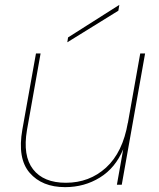

<svg xmlns="http://www.w3.org/2000/svg" viewBox="-20 -760 654 790"><path d="M577 -540 481 0H461L487 -146Q455 -69 391 -29.5Q327 10 248 10Q153 10 102 -49Q51 -108 72 -227L128 -540H147L91 -225Q73 -119 116 -63.5Q159 -8 251 -8Q348 -8 416.5 -70.5Q485 -133 506 -255V-253L557 -540ZM260 -606 471 -740 467 -716 257 -586Z"/></svg>

Font: Poppins Thin
Style: Italic
Weight: 250
Italic angle: -10°
Designer: Ninad Kale (Devanagari), Jonny Pinhorn (Latin)
Foundry: Indian Type Foundry
Version: Version 3.200;PS 1.000;hotconv 16.6.54;makeotf.lib2.5.65590